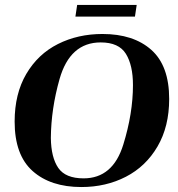

<svg xmlns="http://www.w3.org/2000/svg" viewBox="-20 -744 717 774"><path d="M39 -254Q39 -366 86 -446Q133 -526 213.5 -566.5Q294 -607 393 -607Q518 -607 590 -543Q662 -479 662 -345Q662 -234 615 -153.5Q568 -73 487.5 -31.5Q407 10 308 10Q184 10 111.5 -54.5Q39 -119 39 -254ZM477 -161Q516 -287 516 -401Q516 -481 487.5 -527Q459 -573 386 -573Q262 -573 220 -425Q186 -305 185 -188Q186 -109 215 -67Q244 -25 317 -25Q435 -25 477 -161ZM531 -724 524 -677H284L291 -724Z"/></svg>

Font: Unna
Style: Bold Italic
Weight: 700
Italic angle: -8.05°
Designer: Jorge de Buen Unna
Foundry: Omnibus-Type
Version: Version 2.008